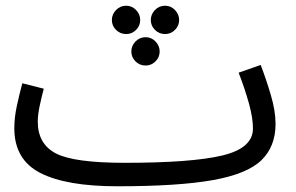

<svg xmlns="http://www.w3.org/2000/svg" viewBox="-20 -630 1033 671"><path d="M390 21Q603 21 723.5 -0.5Q844 -22 893.5 -70Q943 -118 943 -197Q943 -242 926.5 -298Q910 -354 891 -403L814 -376Q836 -319 850 -268.5Q864 -218 864 -181Q864 -112 756.5 -86.5Q649 -61 416 -61ZM390 21 436 -11 416 -61Q238 -61 175 -94Q112 -127 112 -205Q112 -230 119.5 -264Q127 -298 133 -320L58 -339Q48 -302 39 -260.5Q30 -219 30 -182Q30 -72 121 -25.5Q212 21 390 21ZM421 -511Q441 -511 455.5 -525.5Q470 -540 470 -560Q470 -580 455.5 -595Q441 -610 421 -610Q400 -610 385.5 -595Q371 -580 371 -560Q371 -540 385.5 -525.5Q400 -511 421 -511ZM557 -511Q577 -511 591.5 -525.5Q606 -540 606 -560Q606 -580 591.5 -595Q577 -610 557 -610Q536 -610 521.5 -595Q507 -580 507 -560Q507 -540 521.5 -525.5Q536 -511 557 -511ZM489 -401Q509 -401 523.5 -415.5Q538 -430 538 -450Q538 -470 523.5 -485Q509 -500 489 -500Q468 -500 453.5 -485Q439 -470 439 -450Q439 -430 453.5 -415.5Q468 -401 489 -401Z"/></svg>

Font: Noto Sans Arabic UI
Style: Regular
Weight: 400
Designer: Nadine Chahine - Monotype Design Team
Foundry: Monotype Imaging Inc.
Version: Version 1.900